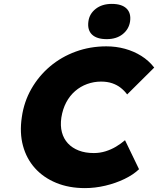

<svg xmlns="http://www.w3.org/2000/svg" viewBox="-20 -956 812 986"><path d="M416 10Q334 10 268.5 -17Q203 -44 159.5 -92.5Q116 -141 98 -207.5Q80 -274 92 -354Q103 -433 141 -499.5Q179 -566 237 -615Q295 -664 369 -691Q443 -718 526 -718Q576 -718 621.5 -705.5Q667 -693 705.5 -669Q744 -645 772 -609L633 -471Q619 -490 600 -505Q581 -520 556 -528.5Q531 -537 499 -537Q462 -537 427.5 -524.5Q393 -512 365.5 -488Q338 -464 320 -430Q302 -396 295 -352Q289 -310 298 -276.5Q307 -243 329 -219.5Q351 -196 384.5 -183Q418 -170 462 -170Q493 -170 522 -179Q551 -188 576 -203Q601 -218 622 -236L694 -87Q665 -59 619.5 -37Q574 -15 521 -2.5Q468 10 416 10ZM528 -755Q477 -755 452.5 -778.5Q428 -802 434 -846Q439 -885 471.5 -910.5Q504 -936 554 -936Q605 -936 629.5 -912.5Q654 -889 648 -846Q642 -806 610 -780.5Q578 -755 528 -755Z"/></svg>

Font: Lexend ExtBd
Style: Italic
Weight: 800
Italic angle: -8.13011°
Designer: Bonnie Shaver-Troup, Thomas Jockin
Foundry: Lexend
Version: Version 1.007